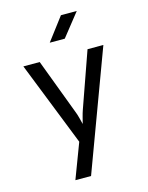

<svg xmlns="http://www.w3.org/2000/svg" viewBox="-139 -871 878 1136"><g transform="rotate(-15 300.0 -302.5)"><path d="M178 180 259 -34 55 -550H155L283 -210Q290 -193 296 -169.5Q302 -146 306 -130Q310 -146 316 -169.5Q322 -193 328 -210L448 -550H545L274 180ZM242 -645 348 -785H445L334 -645Z"/></g></svg>

Font: Liga JetBrainsMono Nerd Font
Style: Regular
Weight: 400
Designer: Philipp Nurullin, Konstantin Bulenkov
Foundry: JetBrains
Version: Version 2.225; ttfautohint (v1.8.3)